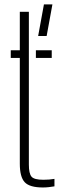

<svg xmlns="http://www.w3.org/2000/svg" viewBox="-20 -822 280 848"><path d="M27.5 -566V-600H67.5V-770H107.5V-95Q107.5 -56 119 -42Q130.5 -28 171.5 -28Q187.5 -28 197.2 -29Q207 -30 220.5 -32V1Q208.5 3 195.8 4.5Q183 6 169.5 6Q111 6 89.2 -17.2Q67.5 -40.5 67.5 -99V-566ZM138.5 -566V-600H208.5V-566ZM148.5 -663 174 -802.5H211.5L186 -663Z"/></svg>

Font: Big Shoulders Stencil Text Thin Thin
Style: Regular
Weight: 250
Version: Version 2.001